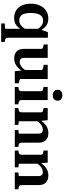

<svg xmlns="http://www.w3.org/2000/svg" viewBox="1032 -1850 1042 3145"><g transform="rotate(90 1552.5 -278.0)"><path d="M365 223V163H382Q397 163 413.5 162Q430 161 441 159Q452 157 452 154V-422L462 -421L508 -542H599V111Q599 142 616.5 152.5Q634 163 664 163H667V223ZM286 -549Q335 -549 372 -532.5Q409 -516 436.5 -484Q464 -452 485 -406L481 -336Q456 -379 431.5 -407.5Q407 -436 380.5 -450Q354 -464 320 -464Q288 -464 264 -451.5Q240 -439 224 -413.5Q208 -388 200.5 -350.5Q193 -313 193 -264Q193 -217 199.5 -181.5Q206 -146 221 -122Q236 -98 258.5 -85.5Q281 -73 312 -73Q347 -73 374.5 -87.5Q402 -102 428 -132.5Q454 -163 482 -210L483 -141Q458 -93 429.5 -58.5Q401 -24 364 -6.5Q327 11 276 11Q201 11 148.5 -23.5Q96 -58 68.5 -120Q41 -182 41 -264Q41 -347 70.5 -411Q100 -475 155 -512Q210 -549 286 -549Z M928 -539V-158Q928 -133 934.5 -115.5Q941 -98 956 -89Q971 -80 995 -80Q1022 -80 1047.5 -93Q1073 -106 1098.5 -132.5Q1124 -159 1150 -199L1148 -128Q1123 -85 1091 -54Q1059 -23 1021 -6.5Q983 10 939 10Q890 10 854.5 -8Q819 -26 800 -61.5Q781 -97 781 -149V-433Q781 -451 766.5 -458.5Q752 -466 721 -470L709 -472V-539ZM1274 -539V-101Q1274 -90 1281.5 -83.5Q1289 -77 1303 -73.5Q1317 -70 1337 -67L1344 -65V0H1147L1134 -121L1127 -127V-433Q1127 -451 1110 -459Q1093 -467 1062 -470L1042 -472V-539Z M1541 -622Q1500 -622 1476 -642Q1452 -662 1452 -701Q1452 -739 1476 -759Q1500 -779 1541 -779Q1581 -779 1605 -759Q1629 -739 1629 -701Q1629 -662 1605 -642Q1581 -622 1541 -622ZM1620 -539V-109Q1620 -80 1638 -70Q1656 -60 1687 -60H1689V0H1404V-60H1407Q1438 -60 1456 -70Q1474 -80 1474 -109V-433Q1474 -451 1459 -457.5Q1444 -464 1413 -470L1404 -472V-539Z M1751 0V-60H1754Q1774 -60 1789 -64.5Q1804 -69 1812 -80.5Q1820 -92 1820 -112V-433Q1820 -445 1813.5 -451.5Q1807 -458 1793.5 -462Q1780 -466 1760 -470L1751 -472V-539H1949L1961 -420L1967 -416V-69Q1967 -66 1976.5 -64Q1986 -62 1999 -61Q2012 -60 2022 -60H2026V0ZM2386 0H2111V-60H2114Q2125 -60 2138.5 -61Q2152 -62 2161 -64Q2170 -66 2170 -69V-382Q2170 -408 2163.5 -425Q2157 -442 2142 -450.5Q2127 -459 2102 -459Q2075 -459 2048.5 -446Q2022 -433 1996.5 -406.5Q1971 -380 1945 -340L1946 -410Q1971 -453 2003 -484.5Q2035 -516 2074 -533Q2113 -550 2158 -550Q2208 -550 2243.5 -532Q2279 -514 2298 -478.5Q2317 -443 2317 -390V-112Q2317 -92 2325 -80.5Q2333 -69 2348 -64.5Q2363 -60 2383 -60H2386Z M2446 0V-60H2449Q2469 -60 2484 -64.5Q2499 -69 2507 -80.5Q2515 -92 2515 -112V-433Q2515 -445 2508.5 -451.5Q2502 -458 2488.5 -462Q2475 -466 2455 -470L2446 -472V-539H2644L2656 -420L2662 -416V-69Q2662 -66 2671.5 -64Q2681 -62 2694 -61Q2707 -60 2717 -60H2721V0ZM3081 0H2806V-60H2809Q2820 -60 2833.5 -61Q2847 -62 2856 -64Q2865 -66 2865 -69V-382Q2865 -408 2858.5 -425Q2852 -442 2837 -450.5Q2822 -459 2797 -459Q2770 -459 2743.5 -446Q2717 -433 2691.5 -406.5Q2666 -380 2640 -340L2641 -410Q2666 -453 2698 -484.5Q2730 -516 2769 -533Q2808 -550 2853 -550Q2903 -550 2938.5 -532Q2974 -514 2993 -478.5Q3012 -443 3012 -390V-112Q3012 -92 3020 -80.5Q3028 -69 3043 -64.5Q3058 -60 3078 -60H3081Z"/></g></svg>

Font: Roboto Serif SemiBold
Style: Regular
Weight: 600
Designer: Greg Gazdowicz
Foundry: Commercial Type
Version: Version 1.008